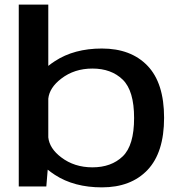

<svg xmlns="http://www.w3.org/2000/svg" viewBox="-20 -805 784 829"><path d="M61 0V-785H188.5V-520.5Q201.5 -531 217 -541Q300 -595.5 420 -595.5Q545.5 -595.5 617 -521Q688.5 -446.5 688.5 -296.5Q688.5 -146.5 617 -71.2Q545.5 4 420 4Q300 4 217 -50Q199.5 -61.5 186 -72.5L180 0ZM188.5 -379V-212Q193.5 -164 244.5 -125.5Q301 -82.5 379 -82.5Q460.5 -82.5 509.8 -129.8Q559 -177 559 -295.5Q559 -413.5 509.8 -461.2Q460.5 -509 379 -509Q301 -509 244.5 -465.5Q193.5 -426.5 188.5 -379Z"/></svg>

Font: Anybody ExtraExpanded Medium
Style: Regular
Weight: 500
Width: 8
Designer: Tyler Finck
Foundry: Etcetera Type Company
Version: Version 1.010; ttfautohint (v1.8.3) -l 8 -r 50 -G 200 -x 14 